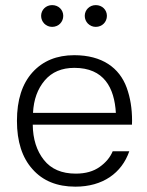

<svg xmlns="http://www.w3.org/2000/svg" viewBox="-20 -715 569 741"><path d="M489.3 -233.9C489.7 -239.3 489.7 -244.1 489.7 -249.5C489.7 -295.9 482.9 -338.4 468.8 -377C440.9 -453.1 374.5 -502 266.6 -502C199.2 -502 145.5 -480 105.5 -436C65.4 -391.6 45.4 -329.1 45.4 -248.5C45.4 -168.9 65.4 -106.4 105.5 -62C145 -17.1 200.2 5.4 271 5.4C376.5 5.4 449.7 -46.9 479 -131.3H415C405.3 -107.9 388.7 -87.9 364.7 -70.8C340.8 -53.7 310.1 -44.9 272.5 -44.9C218.3 -44.9 177.2 -62.5 149.4 -97.7C121.6 -132.8 106.9 -178.2 106.4 -233.9ZM107.4 -279.3C109.9 -330.6 125 -372.1 152.8 -404.8C180.2 -437 218.3 -453.1 267.1 -453.1C381.3 -453.1 421.4 -376.5 427.2 -279.3ZM138.7 -653.8C138.7 -630.4 157.2 -611.3 181.2 -611.3C206.1 -611.3 224.1 -630.4 224.1 -653.8C224.1 -676.8 206.1 -695.3 181.2 -695.3C157.2 -695.3 138.7 -676.8 138.7 -653.8ZM307.1 -653.8C307.1 -630.4 325.7 -611.3 349.6 -611.3C374.5 -611.3 392.6 -630.4 392.6 -653.8C392.6 -676.8 374.5 -695.3 349.6 -695.3C325.7 -695.3 307.1 -676.8 307.1 -653.8Z"/></svg>

Font: Estedad Light
Style: Regular
Weight: 300
Designer: Amin Abedi
Version: Version 7.3